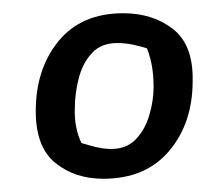

<svg xmlns="http://www.w3.org/2000/svg" viewBox="-20 -536 311 290"><path d="M136 -266Q93 -266 63.5 -290Q34 -314 34 -368Q34 -432 68.5 -474Q103 -516 166 -516Q211 -516 241.5 -492Q272 -468 271 -414Q271 -350 235.5 -308Q200 -266 136 -266ZM148 -311Q171 -311 185 -325.5Q199 -340 205.5 -362Q212 -384 212 -405Q212 -419 210 -433Q208 -447 202 -463Q193 -466 181 -468.5Q169 -471 157 -471Q133 -471 119 -456Q105 -441 99 -418Q93 -395 93 -372Q92 -343 103 -320Q112 -317 124.5 -314Q137 -311 148 -311Z"/></svg>

Font: Labrada SemiBold
Style: Italic
Weight: 600
Italic angle: -7°
Designer: Mercedes Jáuregui
Foundry: Omnibus-Type Team
Version: Version 1.000; ttfautohint (v1.8.4.7-5d5b)